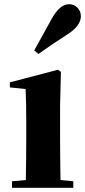

<svg xmlns="http://www.w3.org/2000/svg" viewBox="-20 -894 405 914"><path d="M266 -238Q266 -153 268 -37L329 -31V0H37V-31L103 -37Q105 -155 105 -238V-318Q105 -400 102 -470L27 -478V-502L256 -562L270 -552L266 -392ZM143 -654 227 -806Q265 -874 309 -874Q331 -874 347 -859Q365 -842 365 -817Q365 -770 296 -727Q225 -682 163 -637Z"/></svg>

Font: Source Han Serif CN Heavy
Style: Regular
Weight: 900
Designer: Ryoko NISHIZUKA  (kana & ideographs); Frank Grießhammer (Latin, Greek & Cyrillic); Wenlong ZHANG  (bopomofo); Sandoll Co
Foundry: Adobe Systems Incorporated
Version: Version 1.000;PS 1;hotconv 16.6.53;makeotf.lib2.5.65590